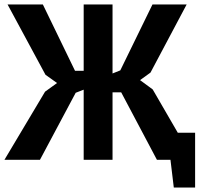

<svg xmlns="http://www.w3.org/2000/svg" viewBox="-27 -720 904 865"><path d="M350 -700H480V-389L515 -403L660 -700H814L651 -393L604 -359L661 -317L774 -122H852V125H756L741 0H680L519 -304H480V0H350V-316L314 -302L153 0H-7L176 -307L230 -346L178 -383L7 -700H166L311 -401H350Z"/></svg>

Font: PTSans
Style: Bold
Weight: 700
Designer: A.Korolkova, O.Umpeleva, V.Yefimov
Foundry: ParaType Ltd
Version: Version 2.003W OFL